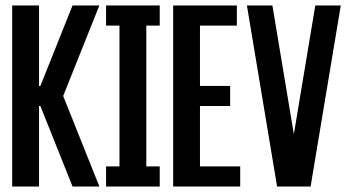

<svg xmlns="http://www.w3.org/2000/svg" viewBox="-20 -679 1261 699"><path d="M127 -366.2 244.1 -659.2H341.8L210 -329.6L341.8 0H244.1L127 -293H122.1V0H24.4V-659.2H122.1V-366.2Z M512.7 -73.2H561.5V0H366.2V-73.2H415V-585.9H366.2V-659.2H561.5V-585.9H512.7Z M708 -73.2H854.5V0H610.4V-659.2H842.3V-585.9H708V-366.2H817.9V-293H708Z M988.8 0 878.9 -659.2H971.7L1049.8 -190.4L1127.9 -659.2H1220.7L1110.8 0Z"/></svg>

Font: Alegre Sans
Style: Regular
Weight: 400
Width: 3
Designer: GrandChaos9000
Version: Version 1.2.6 - August 1, 2014